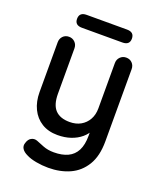

<svg xmlns="http://www.w3.org/2000/svg" viewBox="-158 -777 898 1076"><g transform="rotate(20 290.5 -239.5)"><path d="M461 -530Q483 -530 497 -515.5Q511 -501 511 -479V-49Q511 39 477.5 94Q444 149 387.5 174.5Q331 200 260 200Q224 200 188 193.5Q152 187 129 175Q105 164 95 148Q85 132 92 113Q99 89 116 80.5Q133 72 151 79Q168 86 196 97Q224 108 260 108Q309 108 343 92Q377 76 394.5 42Q412 8 412 -46V-115L428 -91Q412 -58 386 -36Q360 -14 324.5 -2Q289 10 246 10Q191 10 151.5 -14.5Q112 -39 91 -82.5Q70 -126 70 -182V-479Q70 -501 84 -515.5Q98 -530 120 -530Q141 -530 155.5 -515.5Q170 -501 170 -479V-209Q170 -143 199 -112.5Q228 -82 285 -82Q323 -82 351 -98Q379 -114 395 -142.5Q411 -171 411 -209V-479Q411 -501 425.5 -515.5Q440 -530 461 -530ZM170 -602Q127 -602 127 -640Q127 -679 170 -679H411Q454 -679 454 -640Q454 -602 411 -602Z"/></g></svg>

Font: Quicksand SemiBold
Style: Regular
Weight: 600
Designer: Andrew Paglinawan
Foundry: Andrew Paglinawan
Version: Version 3.004